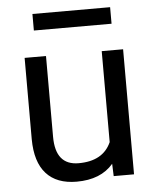

<svg xmlns="http://www.w3.org/2000/svg" viewBox="-52 -753 655 808"><g transform="rotate(-5 275.5 -349.5)"><path d="M394.5 -52.2Q341.8 9.8 239.7 9.8Q155.3 9.8 111.1 -39.3Q66.9 -88.4 66.4 -184.6V-528.3H156.7V-187Q156.7 -66.9 254.4 -66.9Q357.9 -66.9 392.1 -144V-528.3H482.4V0H396.5ZM443.4 -639.6H115.2V-709.5H443.4Z"/></g></svg>

Font: SteelSelectRoboto
Style: Roboto-Regular
Weight: 400
Designer: Google
Version: Version 2.137; 2017